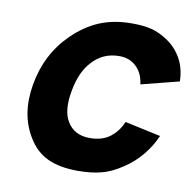

<svg xmlns="http://www.w3.org/2000/svg" viewBox="-70 -649 748 737"><g transform="rotate(10 304.0 -281.0)"><path d="M458.5 -353Q453.5 -395.5 428 -420Q402 -446 360.5 -446Q297 -446 255 -399Q216.5 -358 203 -281Q189.5 -205 213.5 -164.5Q240.5 -116.5 303 -116.5Q351 -116.5 382.5 -140.5Q398 -153 408.5 -167Q419 -181 428 -201L567.5 -171Q549 -128.5 518.8 -92.5Q488.5 -56.5 451 -32.5Q409.5 -4.5 371.5 5Q333 15.5 279 15.5Q208 15.5 161.2 -6.5Q114.5 -28.5 85.5 -77Q32.5 -162.5 53 -281Q74 -402.5 157.5 -484.5Q206.5 -532.5 261.5 -555.2Q316.5 -578 386.5 -578Q434 -578 464 -570Q494 -562.5 527 -540.5Q563 -516.5 584 -478.5Q605 -440.5 606 -390.5Z"/></g></svg>

Font: Russisch Sans ExtraBold
Style: Italic
Weight: 800
Width: 4
Italic angle: -10°
Designer: Michael Sharanda (font) & Cristiano Sobral (main changes)
Foundry: Michael Sharanda
Version: Version 2.00;September 8, 2020;FontCreator 13.0.0.2681 64-bi